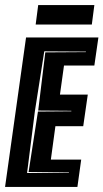

<svg xmlns="http://www.w3.org/2000/svg" viewBox="-30 -739 409 759"><path d="M-10 0 73 -591H359L343 -480H223L207 -365H317L299 -240H189L171 -108H291L276 0ZM77 -55 242 -56 243 -58 83 -59 120 -298 252 -299V-301L121 -302L149 -532L309 -533L310 -535L145 -536L108 -300ZM111 -642 121 -719H343L333 -642Z"/></svg>

Font: Alumni Sans Inline One
Style: Italic
Weight: 400
Italic angle: -8°
Designer: Robert E. Leuschke
Foundry: Robert E. Leuschke
Version: Version 1.100; ttfautohint (v1.8.3)